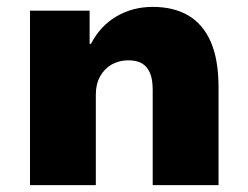

<svg xmlns="http://www.w3.org/2000/svg" viewBox="-20 -537 720 557"><path d="M67 0V-506H240V-410H244Q271 -462 318 -489.5Q365 -517 423 -517Q484 -517 526.5 -492Q569 -467 591.5 -415.5Q614 -364 614 -283V0H423V-276Q423 -307 415 -325.5Q407 -344 392 -353Q377 -362 352 -362Q326 -362 304.5 -350Q283 -338 270.5 -315.5Q258 -293 258 -263V0Z"/></svg>

Font: Nunito Sans 7pt Black
Style: Regular
Weight: 900
Designer: Vernon Adams
Foundry: Vernon Adams
Version: Version 3.101;gftools[0.9.27]